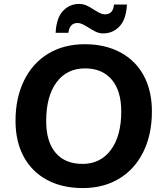

<svg xmlns="http://www.w3.org/2000/svg" viewBox="-20 -947 835 977"><path d="M59 -332Q59 -449 102.5 -537.5Q146 -626 225.5 -674Q305 -722 411 -722Q515 -722 592.5 -680.5Q670 -639 711.5 -562Q753 -485 753 -380Q753 -263 709.5 -174.5Q666 -86 586.5 -38Q507 10 401 10Q297 10 219.5 -31.5Q142 -73 100.5 -150Q59 -227 59 -332ZM597 -380Q597 -485 548.5 -542Q500 -599 413 -599Q320 -599 267.5 -528Q215 -457 215 -331Q215 -226 263 -169.5Q311 -113 400 -113Q491 -113 544 -184Q597 -255 597 -380ZM383 -927Q402 -927 419.5 -919.5Q437 -912 459 -897Q477 -886 489.5 -880Q502 -874 514 -874Q556 -874 560 -924H626Q622 -848 588 -812.5Q554 -777 505 -777Q486 -777 468.5 -785Q451 -793 430 -807Q412 -818 399.5 -824Q387 -830 375 -830Q334 -830 328 -780H263Q267 -856 300.5 -891.5Q334 -927 383 -927Z"/></svg>

Font: Muli ExtraBold
Style: Italic
Weight: 800
Italic angle: -4.541°
Designer: Vernon Adams
Foundry: Vernon Adams
Version: Version 2.000